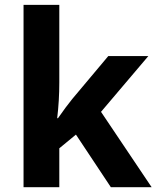

<svg xmlns="http://www.w3.org/2000/svg" viewBox="-20 -780 660 800"><path d="M78.1 -759.8H227.1V-436.5Q227.1 -360.8 218.3 -287.6H221.7Q254.9 -335.4 281.2 -367.7L431.2 -546.4H598.1L400.9 -314L611.8 0H441.9L296.4 -219.2L227.1 -162.1V0H78.1Z"/></svg>

Font: Viking Open Sans
Style: Bold
Weight: 700
Foundry: Ascender Corporation
Version: Version 2.001